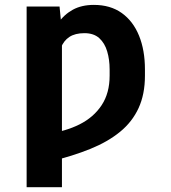

<svg xmlns="http://www.w3.org/2000/svg" viewBox="-20 -573 711 796"><path d="M236.8 -444.3V203.1H90.4V-545.9H226.9ZM219.5 -303.9 157.9 -285.3Q165.4 -342.6 180.4 -391.4Q195.5 -440.2 220.4 -476.4Q245.3 -512.6 281.9 -532.7Q318.5 -552.7 369.1 -552.7Q437.5 -552.7 484.7 -519.1Q531.9 -485.4 556.4 -425.1Q580.9 -364.9 580.9 -284.9V-259.3Q580.9 -182.1 554.5 -124.9Q528.2 -67.7 477.7 -26.5Q427.3 14.8 354.3 44.4Q281.3 74 188 96.6L175.9 -18.3Q251.6 -28.1 309.9 -57.4Q368.2 -86.7 401.3 -136.8Q434.5 -187 434.5 -259.3V-284.9Q434.5 -325.7 424.4 -359.8Q414.4 -394 391.6 -414.8Q368.8 -435.5 329.9 -435.5Q291.4 -435.5 267.7 -419.9Q243.9 -404.3 232.6 -374.9Q221.3 -345.5 219.5 -303.9Z"/></svg>

Font: Atlassian Sans
Style: Regular
Weight: 400
Designer: Rasmus Andersson
Foundry: Modifications by Atlassian Pty Ltd, manufactured by rsms
Version: Version 4.001;git-9221beed3